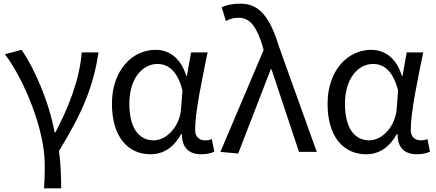

<svg xmlns="http://www.w3.org/2000/svg" viewBox="-20 -829 2382 1048"><path d="M314 199C314 135 311 60 302 -5C436 -224 489 -359 518 -543H426C414 -391 354 -244 283 -107H278C246 -280 165 -460 98 -557L7 -533C116 -389 224 -116 224 65V105C224 138 223 163 220 199Z M801 13C872 13 928 -24 969 -97H973C973 -24 1009 13 1080 13C1112 13 1134 6 1150 -1L1136 -70C1126 -65 1114 -63 1099 -63C1068 -63 1045 -82 1045 -119C1045 -220 1084 -399 1113 -543H1023L1000 -414H997C965 -518 898 -557 829 -557C704 -557 591 -448 591 -262C591 -84 677 13 801 13ZM819 -63C735 -63 686 -134 686 -263C686 -406 762 -480 839 -480C889 -480 946 -453 976 -335L968 -232C960 -140 891 -63 819 -63Z M1280 9 1458 -451H1462L1612 0H1709L1503 -574C1455 -730 1399 -809 1293 -809C1245 -809 1217 -801 1190 -790L1213 -714C1233 -725 1252 -732 1283 -732C1347 -732 1382 -679 1413 -578L1419 -556L1183 0Z M1978 13C2049 13 2105 -24 2146 -97H2150C2150 -24 2186 13 2257 13C2289 13 2311 6 2327 -1L2313 -70C2303 -65 2291 -63 2276 -63C2245 -63 2222 -82 2222 -119C2222 -220 2261 -399 2290 -543H2200L2177 -414H2174C2142 -518 2075 -557 2006 -557C1881 -557 1768 -448 1768 -262C1768 -84 1854 13 1978 13ZM1996 -63C1912 -63 1863 -134 1863 -263C1863 -406 1939 -480 2016 -480C2066 -480 2123 -453 2153 -335L2145 -232C2137 -140 2068 -63 1996 -63Z"/></svg>

Font: Spoqa Han Sans Neo Regular
Style: Regular
Weight: 400
Designer: [Spoqa Han Sans Neo] Dong-huui Kim  Younghwa Kang  Yujin Lee  [Noto Sans] Ryoko NISHIZUKA  (kana & ideographs); Paul D. 
Foundry: Spoqa (http://www.spoqa-han-sans.com)
Version: Version 1.000